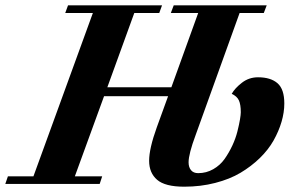

<svg xmlns="http://www.w3.org/2000/svg" viewBox="-68 -683 1076 713"><path d="M-48.3 0 -38.6 -28.3H56.2L276.9 -634.8H174.3L184.6 -663.1H533.7L523.4 -634.8H430.7L330.6 -358.9H568.4L668 -634.8H566.4L577.1 -663.1H922.4L911.6 -634.8H821.8L658.7 -182.1Q632.3 -111.3 632.3 -80.1Q632.3 -62 641.4 -51Q650.4 -40 668 -40Q698.2 -40 723.9 -54.7Q749.5 -69.3 765.9 -92.5Q782.2 -115.7 794.7 -142.3Q807.1 -168.9 813.7 -195.3Q820.3 -221.7 823.2 -239.5Q826.2 -257.3 826.2 -266.1Q826.2 -294.9 819.1 -310.3Q812 -325.7 792.5 -334.5Q804.2 -355.5 830.3 -375.7Q856.4 -396 890.1 -396Q937 -396 962.4 -374Q987.8 -352.1 987.8 -298.8Q987.8 -265.6 977.5 -230.7Q967.3 -195.8 947.8 -161.1Q928.2 -126.5 896.5 -95.7Q864.7 -64.9 825 -41.3Q785.2 -17.6 731.2 -3.7Q677.2 10.3 616.2 10.3Q544.9 10.3 515.4 -15.4Q485.8 -41 485.8 -85.9Q485.8 -131.3 514.2 -210L556.2 -325.7H318.4L210 -28.3H311.5L302.2 0Z"/></svg>

Font: Elstob 18pt ExtraBold
Style: Italic
Weight: 800
Italic angle: -20°
Designer: Peter S. Baker
Version: Version 1.015